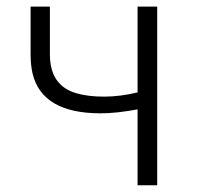

<svg xmlns="http://www.w3.org/2000/svg" viewBox="-20 -553 588 573"><path d="M390.6 0V-226.6Q327.1 -214.8 280.3 -214.8Q105.5 -214.8 77.1 -334Q71.3 -359.4 71.3 -390.6V-533.2H128.9V-390.6Q128.9 -296.9 209 -274.4Q243.2 -264.6 291 -264.6Q337.9 -264.6 390.6 -277.3V-533.2H449.2V0Z"/></svg>

Font: Taipei Sans TC Beta Light
Style: Regular
Weight: 300
Designer: JT Foundry
Foundry: JT Foundry
Version: Version 1.000